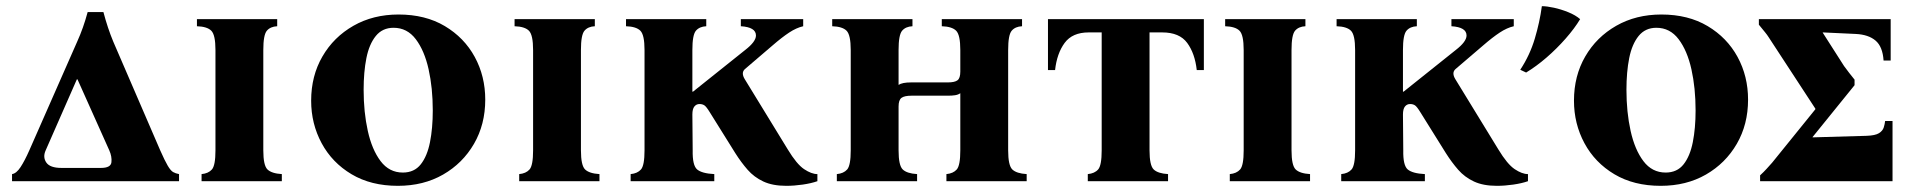

<svg xmlns="http://www.w3.org/2000/svg" viewBox="-20 -587 6180 622"><path d="M128 -100Q118 -78 130 -60.5Q142 -43 179 -43H307Q339 -43 341 -61.5Q343 -80 334 -100L231 -330H229ZM560 -23V0H19V-23Q33 -25 46.5 -45.5Q60 -66 75 -100L230 -452Q240 -474 248.5 -498Q257 -522 264 -548H315Q329 -495 347 -452L499 -100Q514 -66 523.5 -50Q533 -34 541 -29.5Q549 -25 560 -23Z M833 -100Q833 -51 846.5 -38Q860 -25 893 -23V0H633V-23Q655 -25 666.5 -38Q678 -51 678 -100V-425Q678 -474 664.5 -487.5Q651 -501 618 -502V-525H878V-502Q856 -501 844.5 -487.5Q833 -474 833 -425Z M1271 -540Q1358 -540 1421 -502.5Q1484 -465 1518 -402.5Q1552 -340 1552 -264Q1552 -184 1515.5 -121Q1479 -58 1415.5 -21.5Q1352 15 1269 15Q1182 15 1119 -22.5Q1056 -60 1022 -123Q988 -186 988 -261Q988 -341 1024.5 -404Q1061 -467 1125 -503.5Q1189 -540 1271 -540ZM1285 -28Q1322 -28 1343 -54.5Q1364 -81 1373 -126.5Q1382 -172 1382 -229Q1382 -302 1368.5 -362.5Q1355 -423 1327 -460Q1299 -497 1255 -497Q1219 -497 1197.5 -470.5Q1176 -444 1167 -399Q1158 -354 1158 -296Q1158 -224 1171.5 -163Q1185 -102 1213 -65Q1241 -28 1285 -28Z M1862 -100Q1862 -51 1875.5 -38Q1889 -25 1922 -23V0H1662V-23Q1684 -25 1695.5 -38Q1707 -51 1707 -100V-425Q1707 -474 1693.5 -487.5Q1680 -501 1647 -502V-525H1907V-502Q1885 -501 1873.5 -487.5Q1862 -474 1862 -425Z M2532 -103Q2561 -55 2585 -39Q2609 -23 2628 -23V0Q2608 7 2580.5 11Q2553 15 2527 15Q2483 15 2453 1Q2423 -13 2402 -37Q2381 -61 2362 -91L2279 -224Q2268 -242 2261.5 -246Q2255 -250 2246 -250Q2236 -250 2229.5 -242Q2223 -234 2223 -216L2224 -100Q2223 -51 2238.5 -38Q2254 -25 2294 -23V0H2023V-23Q2045 -25 2056.5 -38Q2068 -51 2068 -100V-425Q2068 -474 2054.5 -487.5Q2041 -501 2008 -502V-525H2268V-502Q2246 -501 2234.5 -487.5Q2223 -474 2223 -425V-290H2225L2394 -425Q2429 -452 2429 -472Q2429 -499 2380 -502V-525H2582V-502Q2560 -497 2536.5 -481.5Q2513 -466 2483 -440L2393 -363Q2380 -351 2393 -330Z M3246 -100Q3246 -51 3259.5 -38Q3273 -25 3306 -23V0H3046V-23Q3068 -25 3079.5 -38Q3091 -51 3091 -100V-285Q3084 -280 3074 -278.5Q3064 -277 3051 -277H2933Q2910 -277 2900.5 -270Q2891 -263 2891 -242V-100Q2891 -51 2904.5 -38Q2918 -25 2951 -23V0H2691V-23Q2713 -25 2724.5 -38Q2736 -51 2736 -100V-425Q2736 -474 2722.5 -487.5Q2709 -501 2676 -502V-525H2936V-502Q2914 -501 2902.5 -487.5Q2891 -474 2891 -425V-312Q2903 -320 2931 -320H3050Q3073 -320 3082 -327Q3091 -334 3091 -355V-425Q3091 -474 3077.5 -487.5Q3064 -501 3031 -502V-525H3291V-502Q3269 -501 3257.5 -487.5Q3246 -474 3246 -425Z M3375 -525H3880V-360H3857Q3851 -414 3826 -448Q3801 -482 3745 -482H3704V-100Q3704 -51 3717.5 -38Q3731 -25 3764 -23V0H3504V-23Q3526 -25 3537.5 -38Q3549 -51 3549 -100V-482H3507Q3454 -482 3429 -448Q3404 -414 3398 -360H3375Z M4164 -100Q4164 -51 4177.5 -38Q4191 -25 4224 -23V0H3964V-23Q3986 -25 3997.5 -38Q4009 -51 4009 -100V-425Q4009 -474 3995.5 -487.5Q3982 -501 3949 -502V-525H4209V-502Q4187 -501 4175.5 -487.5Q4164 -474 4164 -425Z M4834 -103Q4863 -55 4887 -39Q4911 -23 4930 -23V0Q4910 7 4882.5 11Q4855 15 4829 15Q4785 15 4755 1Q4725 -13 4704 -37Q4683 -61 4664 -91L4581 -224Q4570 -242 4563.5 -246Q4557 -250 4548 -250Q4538 -250 4531.5 -242Q4525 -234 4525 -216L4526 -100Q4525 -51 4540.5 -38Q4556 -25 4596 -23V0H4325V-23Q4347 -25 4358.5 -38Q4370 -51 4370 -100V-425Q4370 -474 4356.5 -487.5Q4343 -501 4310 -502V-525H4570V-502Q4548 -501 4536.5 -487.5Q4525 -474 4525 -425V-290H4527L4696 -425Q4731 -452 4731 -472Q4731 -499 4682 -502V-525H4884V-502Q4862 -497 4838.5 -481.5Q4815 -466 4785 -440L4695 -363Q4682 -351 4695 -330Z M5362 -540Q5449 -540 5512 -502.5Q5575 -465 5609 -402.5Q5643 -340 5643 -264Q5643 -184 5606.5 -121Q5570 -58 5506.5 -21.5Q5443 15 5360 15Q5273 15 5210 -22.5Q5147 -60 5113 -123Q5079 -186 5079 -261Q5079 -341 5115.5 -404Q5152 -467 5216 -503.5Q5280 -540 5362 -540ZM5376 -28Q5413 -28 5434 -54.5Q5455 -81 5464 -126.5Q5473 -172 5473 -229Q5473 -302 5459.5 -362.5Q5446 -423 5418 -460Q5390 -497 5346 -497Q5310 -497 5288.5 -470.5Q5267 -444 5258 -399Q5249 -354 5249 -296Q5249 -224 5262.5 -163Q5276 -102 5304 -65Q5332 -28 5376 -28ZM4975 -567Q4991 -567 5014 -562Q5037 -557 5060.5 -547.5Q5084 -538 5099 -525Q5081 -495 5052 -462Q5023 -429 4990 -400.5Q4957 -372 4924 -352L4905 -361Q4936 -408 4952 -461.5Q4968 -515 4975 -567Z M5988 -311 5852 -143V-142L6027 -147Q6055 -148 6067 -155.5Q6079 -163 6082.5 -174Q6086 -185 6087 -195H6111V0H5682V-19Q5694 -30 5703 -40Q5712 -50 5721 -60L5861 -233V-235L5710 -466Q5705 -474 5698 -482.5Q5691 -491 5678 -507V-525H6105V-391H6082Q6079 -436 6056 -455.5Q6033 -475 5992 -477L5885 -482V-481L5954 -373Q5961 -363 5970.5 -351Q5980 -339 5988 -329Z"/></svg>

Font: Bona Nova SC
Style: Bold
Weight: 700
Designer: Mateusz Machalski
Foundry: Capitalics
Version: Version 4.001; ttfautohint (v1.8.4.7-5d5b)